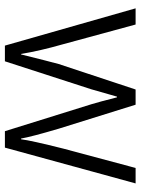

<svg xmlns="http://www.w3.org/2000/svg" viewBox="85 -658 573 783"><g transform="rotate(90 371.5 -266.5)"><path d="M14 -533H80L161 -235Q187 -144 200 -66H202Q229 -175 241 -219L345 -533H407L505 -219Q538 -107 545 -66H548Q553 -107 586 -238L665 -533H728L582 0H515L405 -353Q396 -382 377 -457H374L364 -422Q352 -382 344 -352L230 0H166Z"/></g></svg>

Font: OpenSansMMV
Style: Light
Weight: 300
Foundry: Ascender Corporation
Version: Version 4.001